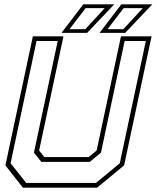

<svg xmlns="http://www.w3.org/2000/svg" viewBox="-20 -868 724 888"><path d="M86 0 5 -103 132 -700H273.5L161 -172L185 -141.5H390L427 -172L539.5 -700H681L554 -103L429 0ZM101 -22H424L534 -113L654.5 -678.5H556.5L447 -162L395.5 -119.5H171L137 -162L247 -678.5H149L29 -113ZM440.5 -716 541 -848H684.5L559 -716ZM301.5 -733H374.5L464.5 -830.5H376ZM264.5 -716 365 -848H508.5L383 -716ZM477.5 -733H550.5L640.5 -830.5H552Z"/></svg>

Font: Tourney ExtraLight
Style: Italic
Weight: 250
Italic angle: -12°
Version: Version 1.015